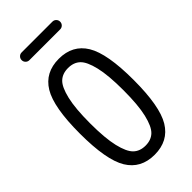

<svg xmlns="http://www.w3.org/2000/svg" viewBox="-280 -980 1061 1061"><g transform="rotate(-45 250.0 -450.0)"><path d="M129.9 -910.2H370.1Q382.8 -910.2 391.6 -901.4Q400.4 -892.6 400.4 -879.9Q400.4 -867.2 391.6 -858.4Q382.8 -849.6 370.1 -849.6H129.9Q117.2 -849.6 108.4 -858.4Q99.6 -867.2 99.6 -879.9Q99.6 -892.6 108.4 -901.4Q117.2 -910.2 129.9 -910.2ZM320.8 -642.6Q293.9 -668 250 -668Q206.1 -668 179.2 -642.6Q152.3 -617.2 136.2 -549.3Q120.1 -481.4 120.1 -365.2Q120.1 -249 136.2 -181.2Q152.3 -113.3 179.2 -87.4Q206.1 -61.5 250 -61.5Q293.9 -61.5 320.8 -87.4Q347.7 -113.3 363.8 -181.2Q379.9 -249 379.9 -365.2Q379.9 -481.4 363.8 -549.3Q347.7 -617.2 320.8 -642.6ZM408.7 -74.7Q357.4 9.8 250 9.8Q142.6 9.8 91.3 -74.7Q40 -159.2 40 -365.2Q40 -571.3 91.3 -655.8Q142.6 -740.2 250 -740.2Q357.4 -740.2 408.7 -655.8Q460 -571.3 460 -365.2Q460 -159.2 408.7 -74.7Z"/></g></svg>

Font: Rounded-X Mgen+ 1m regular
Style: Regular
Weight: 400
Designer: [Source Han Sans]
Ryoko NISHIZUKA  (kana & ideographs); Paul D. Hunt (Latin, Greek & Cyrillic); Wenlong ZHANG  (bopomofo
Version: Version 1.059.20150602